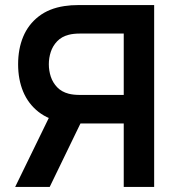

<svg xmlns="http://www.w3.org/2000/svg" viewBox="-20 -740 700 760"><path d="M590.2 0V-720H292.7Q260.2 -720 235 -716Q174 -706.8 133 -674.9Q92 -643.1 71.8 -594.7Q51.7 -546.3 51.7 -485.7Q51.7 -425.4 71.7 -377.3Q91.8 -329.2 132.2 -297.3Q172.7 -265.5 232.7 -255.8L284 -251.3H469.8V0ZM176.7 0 318.7 -293 196 -320 40 0ZM297.7 -364.2Q270.2 -364.2 252 -369Q224 -376.2 206.3 -394.6Q188.7 -413.1 181 -436.8Q173.3 -460.5 173.3 -485.7Q173.3 -510.8 181 -534.5Q188.7 -558.2 206.3 -576.7Q224 -595.2 252 -602.3Q270.2 -607.2 297.7 -607.2H469.8V-364.2Z"/></svg>

Font: Manrope
Style: Regular
Weight: 400
Designer: Mikhail Sharanda
Foundry: Mikhail Sharanda
Version: Version 4.503